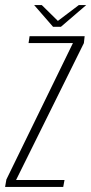

<svg xmlns="http://www.w3.org/2000/svg" viewBox="-36 -733 358 753"><path d="M-16 0 -11 -29 250 -564H76L80 -591H296L293 -564L27 -27H217L212 0ZM172 -628 98 -713H128L191 -651L273 -713H302L203 -628Z"/></svg>

Font: Alumni Sans ExtraLight
Style: Italic
Weight: 250
Italic angle: -8°
Version: Version 1.016